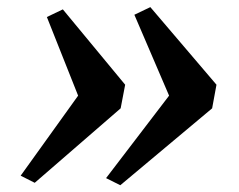

<svg xmlns="http://www.w3.org/2000/svg" viewBox="-20 -582 689 553"><path d="M326.5 -48.5 285.5 -69 467 -306.5 367 -539.5 413 -561.5 603.5 -338 591 -270ZM80 -55.5 39.5 -76 205 -306.5 115 -533 161 -555 340.5 -338 327.5 -270Z"/></svg>

Font: Merriweather 72pt ExtraBold
Style: Italic
Weight: 800
Italic angle: -7.8°
Version: Version 2.101